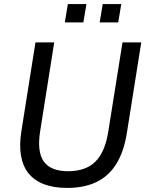

<svg xmlns="http://www.w3.org/2000/svg" viewBox="-20 -913 721 942"><path d="M310 9Q244 9 196.5 -9Q149 -27 120.5 -62Q92 -97 83 -149.5Q74 -202 85 -270L154 -705H246L177 -269Q161 -168 195 -120.5Q229 -73 314 -73Q400 -73 447.5 -119.5Q495 -166 511 -266L581 -705H673L603 -264Q589 -172 552 -111Q515 -50 454.5 -20.5Q394 9 310 9ZM469 -803 484 -893H575L560 -803ZM298 -803 313 -893H404L389 -803Z"/></svg>

Font: Nunito Sans 10pt SemiCondensed Medium
Style: Italic
Weight: 500
Width: 4
Italic angle: -9°
Designer: Vernon Adams
Foundry: Vernon Adams
Version: Version 3.101;gftools[0.9.27]